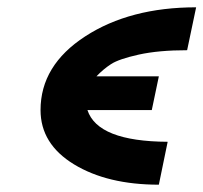

<svg xmlns="http://www.w3.org/2000/svg" viewBox="-20 -489 551 520"><path d="M89.8 -190.9Q89.8 -312 210.9 -390.6Q332 -469.2 511.2 -469.2L486.8 -353Q409.7 -353 355.7 -341.1Q301.8 -329.1 280.8 -315.4Q259.8 -301.8 241.2 -282.2H410.2L391.1 -190.9H216.8Q244.6 -106 434.1 -105L410.2 11.2Q271 11.2 180.4 -43.9Q89.8 -99.1 89.8 -190.9Z"/></svg>

Font: CMU Sans Serif
Style: BoldOblique
Weight: 700
Italic angle: -12°
Version: Version 0.7.0